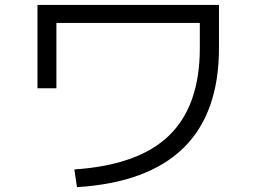

<svg xmlns="http://www.w3.org/2000/svg" viewBox="-20 -733 1040 783"><path d="M132.8 -373V-712.9H873V-537.1Q873 -5.9 293.9 30.3L283.2 -42Q545.9 -59.6 670.4 -181.2Q794.9 -302.7 794.9 -537.1V-639.6H210V-373Z"/></svg>

Font: Mgen+ 1c regular
Style: Regular
Weight: 400
Designer: [Source Han Sans]
Ryoko NISHIZUKA  (kana & ideographs); Paul D. Hunt (Latin, Greek & Cyrillic); Wenlong ZHANG  (bopomofo
Version: Version 1.059.20150602